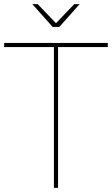

<svg xmlns="http://www.w3.org/2000/svg" viewBox="-23 -906 540 926"><path d="M-3 -699V-679H237V0H257V-679H497V-699ZM335 -886 247 -794 159 -886H133L231 -776H263L361 -886Z"/></svg>

Font: Argentum Sans Thin
Style: Regular
Weight: 250
Designer: Julieta Ulanovsky
Foundry: Julieta Ulanovsky
Version: Version 5.001;February 15, 2019;FontCreator 11.5.0.2425 64-b